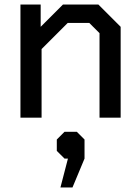

<svg xmlns="http://www.w3.org/2000/svg" viewBox="-20 -518 616 845"><path d="M70 -498H159V-400L257 -498H413L511 -400V0H418V-372L373 -417H278L163 -302V0H70ZM279 180H264L230 146V96L264 62H318L352 96V180L299 307H246Z"/></svg>

Font: Chakra Petch Medium
Style: Regular
Weight: 500
Designer: Katatrad Aksorn Co.,Ltd.
Foundry: Cadson Demak Co.,Ltd.
Version: Version 1.000; ttfautohint (v1.6)